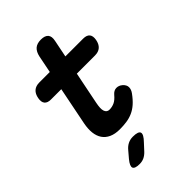

<svg xmlns="http://www.w3.org/2000/svg" viewBox="-275 -807 1149 1149"><g transform="rotate(-45 300.0 -232.5)"><path d="M488.1 -530Q517.9 -530 530.3 -514.7Q542.6 -499.4 537.2 -469.6Q531.8 -439.8 514.2 -424.1Q496.6 -408.5 466.8 -408.5H94.2Q65.1 -408.5 52.9 -423.8Q40.8 -439.1 46.2 -468.2Q51.6 -498.7 69.3 -514.3Q87.1 -530 117.6 -530ZM227.5 -639Q234.6 -672.5 253 -688.7Q271.5 -705 305 -705Q338.5 -705 352.6 -688.7Q366.6 -672.5 359.5 -639L271.8 -203Q267.6 -181.8 266.9 -166Q266.2 -150.2 269.9 -139.4Q273.6 -128.5 280.9 -123.2Q288.1 -117.8 299.9 -117.8Q320.9 -117.8 340.8 -126.7Q360.6 -135.5 381.6 -160.6Q398.6 -180.7 419.5 -181.1Q440.4 -181.4 457.3 -166.9Q476.6 -150.3 476.8 -130.5Q476.9 -110.7 462.6 -91.6Q439.8 -60.1 417 -40.1Q394.2 -20.1 369.4 -9.3Q344.5 1.5 317.4 5.4Q290.2 9.3 259.7 9.3Q219.9 9.3 191.9 -3.4Q164 -16.1 148.4 -39.3Q132.8 -62.5 129.2 -95.1Q125.7 -127.6 133.4 -167.3ZM206.5 133.1Q222.3 113.9 241.3 104.5Q260.4 95 283 95Q329.2 95 334.9 112.9Q340.6 130.7 305.5 166.7L267 208.4Q251.8 224.2 234.7 232.1Q217.5 240 197.3 240Q156.9 240 150.6 223.7Q144.4 207.4 172 173.7Z"/></g></svg>

Font: Maple Mono
Style: Italic
Weight: 400
Italic angle: -10°
Monospace: yes
Designer: subframe7536
Version: Version 7.300